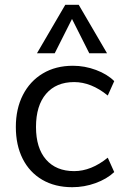

<svg xmlns="http://www.w3.org/2000/svg" viewBox="-20 -773 519 800"><path d="M46 -244Q46 -320 75.5 -377.5Q105 -435 158.5 -467Q212 -499 284 -499Q333 -499 380 -481.5Q427 -464 456 -435L429 -375Q360 -431 289 -431Q214 -431 172 -382Q130 -333 130 -244Q130 -156 172 -108Q214 -60 289 -60Q360 -60 429 -116L456 -56Q425 -27 378 -10Q331 7 281 7Q209 7 156 -24Q103 -55 74.5 -111.5Q46 -168 46 -244ZM208 -551H134L252 -753H308L426 -551H352L280 -694Z"/></svg>

Font: wassup Sans
Style: Regular
Weight: 400
Version: Version 2.001